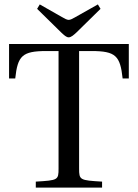

<svg xmlns="http://www.w3.org/2000/svg" viewBox="-20 -849 623 869"><path d="M148 -809 257 -702C270 -690 280 -680 291 -680C302 -680 314 -691 326 -702L435 -809L423 -829L322 -772C310 -765 299 -759 291 -759C283 -759 272 -765 260 -772L160 -829ZM21 -494H49C60 -596 80 -618 190 -618H245V-87C245 -34 243 -33 142 -27V0H442V-27C341 -33 338 -34 338 -87V-618H394C504 -618 524 -596 535 -494H563V-650H21Z"/></svg>

Font: erewhon
Style: Regular
Weight: 400
Version: Version 1.0.0